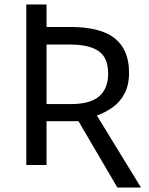

<svg xmlns="http://www.w3.org/2000/svg" viewBox="-20 -734 662 854"><path d="M502 100 329 -195H187V0H97V-714H187V-614H294Q427 -614 490.5 -563.5Q554 -513 554 -411Q554 -354 533 -316Q512 -278 479.5 -255.5Q447 -233 411 -220L607 100ZM187 -271H294Q381 -271 421 -305.5Q461 -340 461 -407Q461 -477 419 -506.5Q377 -536 289 -536H187Z"/></svg>

Font: Noto Sans IKEA
Style: Regular
Weight: 400
Designer: Monotype Design Team
Foundry: Monotype Imaging Inc.
Version: Version 2.001